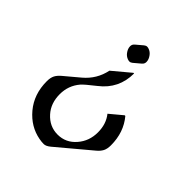

<svg xmlns="http://www.w3.org/2000/svg" viewBox="-207 -680 1023 1023"><g transform="rotate(45 305.0 -168.5)"><path d="M312 -546.9Q318.4 -546.9 326.2 -543.9Q341.8 -538.1 352.5 -523.9Q366.7 -505.4 366.7 -486.3Q366.7 -472.2 355.5 -462.9L317.4 -430.7Q309.1 -423.8 300.3 -423.8Q293.9 -423.8 286.1 -426.8Q270 -433.1 259.8 -446.8Q245.6 -465.3 245.6 -484.4Q245.6 -498.5 256.8 -507.8L294.9 -540Q303.2 -546.9 312 -546.9ZM288.6 210Q272.5 210 253.9 206.5Q175.3 191.9 120.1 126.5Q63.5 59.1 63.5 -38.6Q63.5 -65.4 72.3 -82.5Q80.6 -98.6 99.6 -114.7L181.6 -183.6Q243.7 -235.8 259.8 -314L358.4 -396.5H363.3Q363.3 -281.7 272.9 -211.9Q215.3 -167 201.7 -150.9Q161.1 -103 161.1 -38.6Q161.1 29.3 200.7 73.7Q243.7 122.1 305.2 122.1Q367.2 122.1 408.7 73.7Q449.2 27.3 449.2 -38.6Q449.2 -101.6 414.6 -144.5L485.4 -203.6H490.2Q546.9 -136.2 546.9 -38.6Q546.9 -11.7 538.1 5.4Q528.3 23.4 510.7 37.6L326.2 192.4Q305.2 210 288.6 210Z"/></g></svg>

Font: Gothica
Style: Book
Weight: 400
Designer: Wojciech Kalinowski "wmk69" (wmk69@o2.pl)
Foundry: Wojciech Kalinowski "wmk69" (wmk69@o2.pl)
Version: Version 2.1.0; 2021-05-14